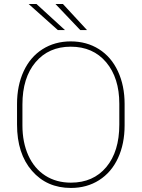

<svg xmlns="http://www.w3.org/2000/svg" viewBox="-20 -927 706 957"><path d="M601.1 -302.2Q601.1 -210 568.1 -138.9Q535.2 -67.9 474.1 -29.1Q413.1 9.8 333.5 9.8Q213.4 9.8 139.2 -75.7Q64.9 -161.1 64.9 -306.2V-408.7Q64.9 -500.5 97.9 -571.8Q130.9 -643.1 192.1 -681.9Q253.4 -720.7 332.5 -720.7Q412.1 -720.7 473.4 -681.9Q534.7 -643.1 567.9 -571.5Q601.1 -500 601.1 -408.7ZM574.7 -409.7Q574.7 -538.6 509.3 -616.5Q443.8 -694.3 332.5 -694.3Q222.7 -694.3 157.2 -616.9Q91.8 -539.6 91.8 -406.2V-302.2Q91.8 -217.3 121.3 -152.1Q150.9 -86.9 205.6 -51.8Q260.3 -16.6 333.5 -16.6Q444.8 -16.6 509.8 -94.2Q574.7 -171.9 574.7 -306.2ZM303.7 -777.3H268.1L122.6 -907.2H161.6ZM413.6 -777.3H379.9L256.3 -907.2H293.5Z"/></svg>

Font: Roboto Thin
Style: Regular
Weight: 250
Designer: Google
Version: Version 2.134; 2016